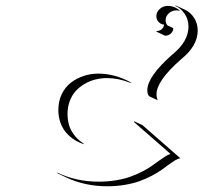

<svg xmlns="http://www.w3.org/2000/svg" viewBox="-20 -628 710 670"><path d="M178.5 -26.4Q244.9 5.9 324.2 5.9Q356 5.9 384.8 1.1Q413.6 -3.7 434.9 -11.4Q456.3 -19 475 -28.6Q493.7 -38.1 508.1 -48.1Q522.5 -58.1 534.1 -66.7Q545.7 -75.2 556.3 -81.9Q566.9 -88.6 575 -90.8Q565.7 -99.1 535.4 -125.5Q505.1 -151.9 479.5 -174.3Q453.9 -196.8 448.2 -201.7L447.3 -205.1L477.3 -191.2L609.1 -75.9Q601.3 -74.7 591.2 -68.6Q581.1 -62.5 569.3 -53.8Q557.6 -45.2 543.2 -34.9Q528.8 -24.7 509.6 -14.6Q490.5 -4.6 468.6 3.5Q446.8 11.7 417 16.8Q387.2 22 354.2 22Q276.9 22 211.7 -8.5L181.6 -22.7ZM183.6 -244.1Q183.6 -274.7 195.4 -299.3Q207.3 -324 227.2 -339.4Q247.1 -354.7 271.7 -362.9Q296.4 -371.1 323.2 -371.1Q381.8 -371.1 439.5 -338.9L434.6 -339.1Q393.1 -355.5 353.5 -355.5Q332.5 -355.5 312.6 -350.5Q292.7 -345.5 275 -335.1Q257.3 -324.7 244.1 -310.2Q231 -295.7 223.3 -275Q215.6 -254.4 215.6 -230Q215.6 -195.3 230.5 -169.4Q245.4 -143.6 271.2 -127.4L273.7 -124.5Q254.4 -130.6 238.4 -141Q222.4 -151.4 210 -166.1Q197.5 -180.9 190.6 -200.9Q183.6 -220.9 183.6 -244.1ZM494.1 -313Q494.1 -360.6 581.1 -437.5Q637.7 -482.9 637.7 -535.2Q637.7 -559.8 624.5 -579.6Q611.3 -599.4 590.3 -608.2L594.2 -608.4L624.5 -594.5Q645 -585 657.5 -565.4Q669.9 -545.9 669.9 -521.5Q669.9 -467.8 612.1 -421.4Q526.1 -345.9 526.1 -299.1Q526.1 -288.3 530.5 -278.1L500.5 -292.2L496.1 -298.6Q494.1 -305.9 494.1 -313ZM525.6 -571.3Q525.6 -586.2 537.5 -596.8Q549.3 -607.4 565.4 -607.4Q589.8 -607.4 608.4 -590.1L605 -590.6Q599.9 -591.8 595.7 -591.8Q580.3 -591.8 569.1 -581.5Q557.9 -571.3 557.9 -557.4Q557.9 -547.1 564.5 -539.3L584.7 -529.8Q584.7 -518.8 576.3 -511.1Q567.9 -503.4 555.9 -503.4L525.9 -517.6V-519.5Q535.6 -519.5 543.6 -525.5Q551.5 -531.5 552.5 -542Q541.3 -543 533.4 -551.4Q525.6 -559.8 525.6 -571.3Z"/></svg>

Font: AgreloyOut1
Style: Medium
Weight: 400
Designer: gluk
Foundry: gluk
Version: Version 0.27